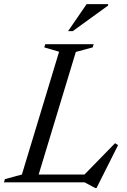

<svg xmlns="http://www.w3.org/2000/svg" viewBox="-44 -904 632 952"><path d="M332 -646.5 136 0H-24.5L-19.5 -16L64.5 -38.5L249 -647.5L175.5 -669L180.5 -685H420.5L415.5 -669ZM365.5 -29 526.5 -194 541.5 -184.5 434.5 28.5H428.5L375.5 0H90L102.5 -38.5H402ZM293.5 -749.5 385.5 -883.5H492V-876.5L316.5 -749.5Z"/></svg>

Font: Newsreader 36pt
Style: Italic
Weight: 400
Italic angle: -17°
Designer: Hugues Gentile
Foundry: Production Type
Version: Version 1.003